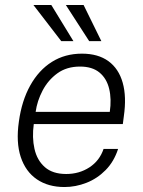

<svg xmlns="http://www.w3.org/2000/svg" viewBox="-20 -743 574 773"><path d="M239.5 10Q174 10 128.5 -21Q83 -52 63.5 -111Q44 -170 56 -253.5Q67.5 -337.5 101.8 -399Q136 -460.5 188.8 -493.8Q241.5 -527 310 -527Q375 -527 416.5 -496.8Q458 -466.5 474 -410Q490 -353.5 478.5 -274.5L474.5 -243.5H116Q108.5 -189.5 118.8 -143.8Q129 -98 160.5 -70.2Q192 -42.5 246.5 -42.5Q299 -42.5 340 -69.2Q381 -96 397 -143.5H455.5Q439 -92.5 405.2 -58.2Q371.5 -24 328 -7Q284.5 10 239.5 10ZM123.5 -292.5H422Q429.5 -344 419.5 -385.5Q409.5 -427 380.5 -451Q351.5 -475 302 -475Q248.5 -475 211 -447.8Q173.5 -420.5 151.5 -378.5Q129.5 -336.5 123.5 -292.5ZM226.5 -577.5 114.5 -723H186.5L275.5 -577.5ZM339 -577.5 245 -723H316.5L388 -577.5Z"/></svg>

Font: Public Sans Thin ExtraLight
Style: Italic
Weight: 250
Italic angle: -8°
Version: Version 2.001